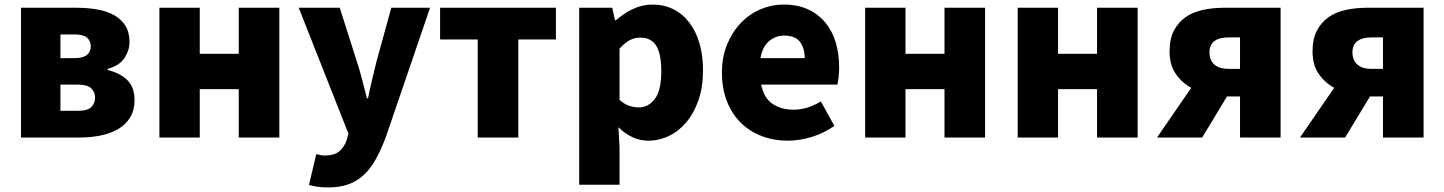

<svg xmlns="http://www.w3.org/2000/svg" viewBox="-20 -603 6334 842"><path d="M72 -569H316Q364 -569 406.5 -561.5Q449 -554 480.5 -536.5Q512 -519 530 -490Q548 -461 548 -418Q548 -383 526 -349Q504 -315 452 -301V-296Q506 -283 538 -252Q570 -221 570 -164Q570 -120 551 -88.5Q532 -57 499 -37.5Q466 -18 422.5 -9Q379 0 331 0H72ZM245 -117H322Q364 -117 380.5 -133.5Q397 -150 397 -176Q397 -199 380 -215.5Q363 -232 321 -232H245ZM245 -452V-348H306Q344 -348 361 -362Q378 -376 378 -399Q378 -424 361.5 -438Q345 -452 306 -452Z M856 -569V-367H1027V-569H1205V0H1027V-212H856V0H679V-569Z M1470 -569 1545 -333Q1558 -294 1568 -254Q1578 -214 1589 -172H1594Q1602 -213 1611.5 -252.5Q1621 -292 1631 -333L1696 -569H1866L1671 1Q1650 56 1627 97Q1604 138 1574.5 165Q1545 192 1507.5 205.5Q1470 219 1419 219Q1391 219 1372 216Q1353 213 1335 208L1367 73Q1375 75 1385 77Q1395 79 1405 79Q1446 79 1468 60.5Q1490 42 1500 12L1508 -17L1290 -569Z M1910 -569H2418V-430H2253V0H2075V-430H1910Z M2665 -569 2677 -514H2681Q2715 -544 2755.5 -563.5Q2796 -583 2841 -583Q2892 -583 2933 -562.5Q2974 -542 3003 -504Q3032 -466 3047.5 -413Q3063 -360 3063 -294Q3063 -221 3043 -163.5Q3023 -106 2989.5 -66.5Q2956 -27 2913 -6.5Q2870 14 2824 14Q2786 14 2752.5 -2Q2719 -18 2692 -45L2697 44V207H2520V-569ZM2697 -165Q2718 -146 2739.5 -139Q2761 -132 2782 -132Q2823 -132 2851.5 -169Q2880 -206 2880 -291Q2880 -366 2858 -402Q2836 -438 2788 -438Q2762 -438 2741 -426.5Q2720 -415 2697 -390Z M3435 14Q3374 14 3321 -6Q3268 -26 3229 -64.5Q3190 -103 3168 -158.5Q3146 -214 3146 -285Q3146 -354 3169 -409Q3192 -464 3229.5 -503Q3267 -542 3315.5 -562.5Q3364 -583 3416 -583Q3478 -583 3523.5 -562Q3569 -541 3599.5 -504Q3630 -467 3645 -417Q3660 -367 3660 -308Q3660 -285 3657.5 -263.5Q3655 -242 3652 -232H3318Q3330 -173 3368 -147.5Q3406 -122 3460 -122Q3491 -122 3520 -131Q3549 -140 3580 -158L3639 -51Q3594 -19 3540 -2.5Q3486 14 3435 14ZM3509 -348Q3509 -391 3488.5 -419Q3468 -447 3419 -447Q3382 -447 3353 -423Q3324 -399 3315 -348Z M3951 -569V-367H4122V-569H4300V0H4122V-212H3951V0H3774V-569Z M4620 -569V-367H4791V-569H4969V0H4791V-212H4620V0H4443V-569Z M5204 -218Q5162 -241 5135.5 -280Q5109 -319 5109 -378Q5109 -432 5128 -468.5Q5147 -505 5179 -527.5Q5211 -550 5255 -559.5Q5299 -569 5348 -569H5596V0H5418V-180H5361L5252 0H5054ZM5369 -439Q5284 -439 5284 -373Q5284 -340 5305 -320.5Q5326 -301 5369 -301H5418V-439Z M5831 -218Q5789 -241 5762.5 -280Q5736 -319 5736 -378Q5736 -432 5755 -468.5Q5774 -505 5806 -527.5Q5838 -550 5882 -559.5Q5926 -569 5975 -569H6223V0H6045V-180H5988L5879 0H5681ZM5996 -439Q5911 -439 5911 -373Q5911 -340 5932 -320.5Q5953 -301 5996 -301H6045V-439Z"/></svg>

Font: Kinto Sans Black
Style: Regular
Weight: 900
Designer: Authors: Ryoko NISHIZUKA  (kana & ideographs); Paul D. Hunt (Latin, Greek & Cyrillic); Wenlong ZHANG  (bopomofo); Sandol
Foundry: Adobe Systems Incorporated, ookami Inc.
Version: Version 0.001